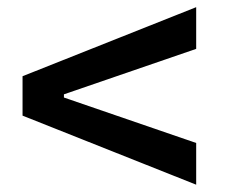

<svg xmlns="http://www.w3.org/2000/svg" viewBox="-20 -610 626 528"><path d="M519.5 -102.1 42 -292V-400.4L519.5 -590.3V-475.6L155.8 -350.6V-341.8L519.5 -216.8Z"/></svg>

Font: Cascadia Code Medium
Style: Regular
Weight: 500
Monospace: yes
Designer: Aaron Bell
Foundry: Saja Typeworks
Version: Version 2407.024